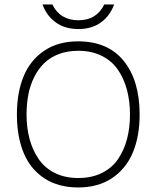

<svg xmlns="http://www.w3.org/2000/svg" viewBox="-20 -824 696 854"><path d="M558.1 -314.9Q558.1 -373.5 544.9 -423.6Q531.7 -473.6 504.9 -513.2Q478 -552.7 432.9 -575.4Q387.7 -598.1 328.1 -598.1Q279.8 -598.1 241 -583.3Q202.1 -568.4 175.8 -542.2Q149.4 -516.1 131.6 -480Q113.8 -443.8 106 -402.8Q98.1 -361.8 98.1 -314.9Q98.1 -256.3 111.3 -206.8Q124.5 -157.2 151.4 -117.4Q178.2 -77.6 223.4 -54.9Q268.6 -32.2 328.1 -32.2Q388.2 -32.2 433.3 -54.7Q478.5 -77.1 505.4 -116.9Q532.2 -156.7 545.2 -206.3Q558.1 -255.9 558.1 -314.9ZM601.1 -314.9Q601.1 -217.8 570.8 -145.5Q540.5 -73.2 478.3 -31.7Q416 9.8 328.1 9.8Q238.8 9.8 176.8 -31.2Q114.7 -72.3 85 -144.5Q55.2 -216.8 55.2 -314.9Q55.2 -412.6 85.2 -484.9Q115.2 -557.1 177 -598.6Q238.8 -640.1 327.1 -640.1Q460.4 -640.1 530.8 -552.5Q601.1 -464.8 601.1 -314.9ZM443.8 -804.2H487.8Q469.2 -753.4 428.7 -724.1Q388.2 -694.8 329.1 -694.8Q269 -694.8 228.3 -724.1Q187.5 -753.4 168.9 -804.2H212.9Q247.1 -733.9 329.1 -733.9Q409.7 -733.9 443.8 -804.2Z"/></svg>

Font: Sinkin Sans 200 X Light
Style: Regular
Weight: 200
Designer: Keith Bates
Foundry: K-Type
Version: Sinkin Sans (version 1.0)  by Keith Bates   •   © 2014   www